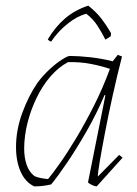

<svg xmlns="http://www.w3.org/2000/svg" viewBox="-20 -656 486 683"><path d="M102 7Q71 -7 54 -44Q37 -81 37 -133Q37 -194 59.5 -255Q82 -316 113 -361Q133 -388 157 -410Q181 -432 201 -444.5Q221 -457 228 -457Q259 -457 300 -452.5Q341 -448 381 -438L399 -461L414 -455Q396 -385 380.5 -314.5Q365 -244 353.5 -184Q342 -124 335 -82.5Q328 -41 328 -28L404 -105L416 -95L324 7Q318 7 308 2.5Q298 -2 293 -7L355 -317L352 -318Q324 -252 288.5 -190Q253 -128 219.5 -78.5Q186 -29 162 0Q149 3 134.5 5Q120 7 102 7ZM151 -19Q166 -37 193 -75Q220 -113 251.5 -165.5Q283 -218 314.5 -280.5Q346 -343 371 -411Q342 -421 304 -428.5Q266 -436 222 -435Q188 -417 159.5 -384Q131 -351 110 -307.5Q89 -264 77.5 -217.5Q66 -171 66 -127Q66 -96 74.5 -70.5Q83 -45 102 -30Q109 -26 123.5 -23Q138 -20 151 -19ZM294 -636Q324 -612 342.5 -587.5Q361 -563 375 -538L374 -527L355 -515Q343 -539 327 -564Q311 -589 287 -607Q255 -599 220.5 -571.5Q186 -544 162 -508Q160 -508 155.5 -511Q151 -514 150 -516Q177 -561 211.5 -590.5Q246 -620 294 -636Z"/></svg>

Font: Labrada ExtraLight
Style: Italic
Weight: 200
Italic angle: -7°
Designer: Mercedes Jáuregui
Foundry: Omnibus-Type Team
Version: Version 1.000; ttfautohint (v1.8.4.7-5d5b)